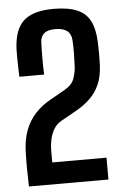

<svg xmlns="http://www.w3.org/2000/svg" viewBox="-56 -848 564 888"><g transform="rotate(-5 226.0 -404.0)"><path d="M42 0Q41.5 -18.5 41.2 -32Q41 -45.5 40.8 -56.8Q40.5 -68 40.2 -81.2Q40 -94.5 40.2 -112.8Q40.5 -131 41 -158Q42.5 -216.5 59 -260.5Q75.5 -304.5 106.2 -337.5Q137 -370.5 181.5 -394.5L244.5 -430Q280 -450.5 289.5 -478Q299 -505.5 301 -531Q302.5 -560.5 303 -593.8Q303.5 -627 301.5 -657.5Q299.5 -686 281 -700.2Q262.5 -714.5 226.5 -714.5Q190 -714.5 174 -699.8Q158 -685 157 -660.5Q155.5 -622.5 155.5 -586.2Q155.5 -550 157 -509.5H42Q41 -535 40.5 -557Q40 -579 39.8 -598.5Q39.5 -618 40 -637.5Q44 -729.5 88 -769Q132 -808.5 226.5 -808.5Q293.5 -808.5 334.8 -791.2Q376 -774 395.5 -736.5Q415 -699 417.5 -637.5Q418 -625.5 418.2 -611.2Q418.5 -597 418.5 -582.2Q418.5 -567.5 418.2 -554Q418 -540.5 417.5 -530Q415.5 -479 399.2 -441.8Q383 -404.5 354.5 -377.2Q326 -350 287.5 -328.5L217 -289Q195.5 -277 182.8 -255.2Q170 -233.5 164.5 -207.8Q159 -182 159 -158V-101.5H411V0Z"/></g></svg>

Font: Big Shoulders Text Thin
Style: Bold
Weight: 700
Version: Version 2.002